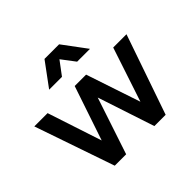

<svg xmlns="http://www.w3.org/2000/svg" viewBox="-186 -1013 1227 1227"><g transform="rotate(-45 427.5 -400.0)"><path d="M197 0H300L428 -385L555 0H657L844 -541H724L602 -173L479 -541H376L252 -173L131 -541H11ZM244 -640H360L428 -731L497 -640H613L494 -800H362Z"/></g></svg>

Font: Custom Plus Jakarta Sans SemiBold
Style: Regular
Weight: 600
Designer: Gumpita Rahayu & FullSphere
Foundry: Tokotype & FullSphere
Version: Version 1.001;hotconv 1.0.117;makeotfexe 2.5.65602